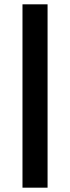

<svg xmlns="http://www.w3.org/2000/svg" viewBox="-20 -770 324 888"><path d="M84 -750H200V98H84Z"/></svg>

Font: Bounded
Style: Regular
Weight: 400
Designer: Vlad Churkin
Version: Version 1.0